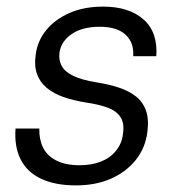

<svg xmlns="http://www.w3.org/2000/svg" viewBox="-20 -549 541 581"><path d="M210 12Q146 12 103.5 -8.5Q61 -29 42 -67.5Q23 -106 27 -160H99Q98 -128 110 -103Q122 -78 150 -63.5Q178 -49 221 -49Q258 -49 286.5 -60.5Q315 -72 332 -94Q349 -116 352 -143Q357 -175 345 -194Q333 -213 306.5 -223Q280 -233 239 -239Q202 -245 172 -255.5Q142 -266 121.5 -283Q101 -300 92 -325Q83 -350 88 -383Q93 -425 120 -458Q147 -491 191 -510Q235 -529 292 -529Q370 -529 414 -490.5Q458 -452 453 -379H383Q386 -420 360 -444Q334 -468 282 -468Q229 -468 197 -446Q165 -424 160 -390Q157 -367 167 -349Q177 -331 202.5 -319Q228 -307 271 -300Q309 -294 339.5 -284Q370 -274 391 -257.5Q412 -241 421.5 -215Q431 -189 426 -150Q420 -101 390.5 -64.5Q361 -28 315 -8Q269 12 210 12Z"/></svg>

Font: DM Sans 11pt Light
Style: Italic
Weight: 300
Italic angle: -10°
Version: Version 4.004;gftools[0.9.30]